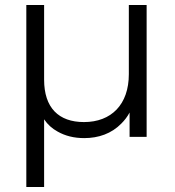

<svg xmlns="http://www.w3.org/2000/svg" viewBox="-20 -546 698 766"><path d="M156 200V-70C170 -49 188 -33 210 -21C240 -4 275 5 316 5C373 5 425 -13 464 -53C477 -66 488 -80 497 -97V0H565V-526H494V-250C494 -129 424 -59 315 -59C214 -59 156 -116 156 -228V-526H85V200Z"/></svg>

Font: Montserrat Z
Style: Regular
Weight: 400
Designer: Julieta Ulanovsky
Foundry: Julieta Ulanovsky
Version: Version 8.000